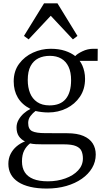

<svg xmlns="http://www.w3.org/2000/svg" viewBox="-20 -836 599 1114"><path d="M251 258Q197.5 258 155.8 248.2Q114 238.5 85.8 220Q57.5 201.5 43 175Q28.5 148.5 28.5 115Q28.5 83 41.5 57.2Q54.5 31.5 76.5 13Q98.5 -5.5 125 -15.5Q102.5 -26.5 89.2 -46Q76 -65.5 76 -96.5Q76 -120 87.8 -140.8Q99.5 -161.5 117.8 -177.8Q136 -194 156.5 -204Q107.5 -229 83.5 -269.5Q59.5 -310 59.5 -364Q59.5 -423.5 90.8 -465.8Q122 -508 171.2 -530.5Q220.5 -553 273.5 -553Q322 -553 357.8 -541Q393.5 -529 416.5 -510.5Q427.5 -523.5 457.8 -538.2Q488 -553 521.5 -553H547L546.5 -483H442Q451 -471.5 458 -455.5Q465 -439.5 469.2 -420.2Q473.5 -401 473.5 -378.5Q473.5 -319 444 -275.2Q414.5 -231.5 366 -207.5Q317.5 -183.5 260.5 -183.5Q241 -183.5 222 -185.8Q203 -188 186 -192Q170.5 -180.5 157 -163Q143.5 -145.5 143.5 -122.5Q143.5 -86.5 166.5 -75Q189.5 -63.5 242.5 -63.5L369.5 -63Q427.5 -63 464 -47.2Q500.5 -31.5 518 -3.8Q535.5 24 535.5 60.5Q535.5 103 514.2 138.8Q493 174.5 454.8 201.2Q416.5 228 364.8 243Q313 258 251 258ZM258 216Q313 216 359.2 199.2Q405.5 182.5 433.2 152.8Q461 123 461 83.5Q461 59 453 40.5Q445 22 421.2 11.8Q397.5 1.5 350.5 1.5H229.5Q207 1.5 188 0.5Q169 -0.5 154.5 -4Q133 12.5 120.2 37.5Q107.5 62.5 107.5 100.5Q107.5 138 123.8 163.5Q140 189 173.2 202.5Q206.5 216 258 216ZM267.5 -224.5Q330.5 -224.5 361.5 -262Q392.5 -299.5 392.5 -371Q392.5 -417 377.8 -448.5Q363 -480 335.5 -496Q308 -512 269 -512Q231.5 -512 202.8 -497.8Q174 -483.5 157.5 -452.8Q141 -422 141 -371.5Q141 -329.5 154.2 -296.2Q167.5 -263 195.8 -243.8Q224 -224.5 267.5 -224.5ZM146 -607.5 119 -627.5 235.5 -816.5H313.5L429.5 -627.5L403 -607.5L274.5 -744.5Z"/></svg>

Font: Merriweather 60pt Light
Style: Regular
Weight: 300
Version: Version 2.100